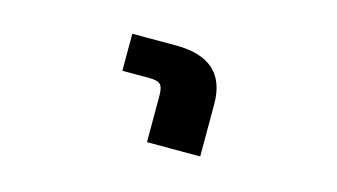

<svg xmlns="http://www.w3.org/2000/svg" viewBox="-50 -672 1100 626"><g transform="rotate(15 500.0 -359.5)"><path d="M333 -399.4V-524.4H480.5Q650.4 -524.4 650.4 -372.1V-195.3H470.7V-353.5Q470.7 -380.9 460.9 -390.1Q451.2 -399.4 423.8 -399.4Z"/></g></svg>

Font: GenEi Gothic M Heavy
Style: Regular
Weight: 800
Designer: o_tamon (Modified); [Source Han Sans]
Ryoko NISHIZUKA  (kana & ideographs); Paul D. Hunt (Latin, Greek & Cyrillic); Wenl
Version: Version 1.1a;Original Version 1.004